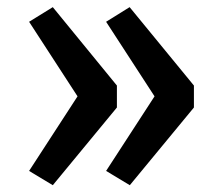

<svg xmlns="http://www.w3.org/2000/svg" viewBox="-20 -572 640 551"><path d="M63.5 -81.5 131.5 -40.5 315.5 -263.5V-326.5L131.5 -551.5L63.5 -509.5L202.5 -295.5ZM284.5 -81.5 352.5 -40.5 536.5 -263.5V-326.5L352 -551.5L284.5 -509.5L423.5 -295.5Z"/></svg>

Font: Kode Mono
Style: Regular
Weight: 400
Monospace: yes
Designer: Isa Ozler
Foundry: Kadena LLC
Version: Version 1.000;gftools[0.9.28]